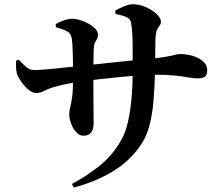

<svg xmlns="http://www.w3.org/2000/svg" viewBox="-20 -813 1040 893"><path d="M517 -748.6 516.3 -763.9Q538.8 -776.1 559.8 -784.7Q580.8 -793.2 599.8 -793.2Q619.8 -793.2 642.3 -785.8Q664.9 -778.3 684.5 -766Q704 -753.7 716.3 -739.5Q728.5 -725.2 728.5 -712.7Q728.5 -700.5 722.7 -694.2Q716.9 -687.8 710.9 -676.2Q705 -664.6 703.2 -636.4Q702.2 -606.1 702 -577.1Q701.7 -548.1 701.4 -522.6Q701.1 -497.1 700.9 -475.1Q699.1 -403.7 693.7 -341.1Q688.2 -278.5 674.3 -226.5Q660.4 -174.5 632 -134.8Q582.4 -62.7 503.3 -15.1Q424.2 32.5 323.1 59.4L314.4 42.5Q376.2 9.9 437.7 -37.5Q499.1 -85 541.3 -156.9Q562.8 -192.4 574.7 -244.3Q586.6 -296.3 591.9 -356.9Q597.3 -417.6 597.3 -479.5Q597.6 -554.8 596.8 -609.5Q596.1 -664.2 590.2 -704.4Q587.7 -724.2 570.6 -732.5Q553.6 -740.8 517 -748.6ZM239.1 -700.8Q257.4 -711.5 278.3 -718.7Q299.2 -725.8 318 -725.8Q332.6 -725.8 352.5 -719.8Q372.3 -713.8 391.5 -703.2Q410.7 -692.5 423.2 -679.3Q435.7 -666.1 435.7 -650.8Q435.7 -639.3 431.4 -632.3Q427.1 -625.4 422.6 -616.9Q418.2 -608.5 416.4 -590.3Q415.7 -576.9 415.1 -555.1Q414.4 -533.3 414.3 -509.4Q414.2 -485.5 414.2 -466.5Q414.2 -420.5 414.4 -378.9Q414.6 -337.2 415 -302Q415.4 -266.8 415.4 -240.9Q415.4 -210.9 403.6 -196.4Q391.8 -181.8 367.4 -181.8Q349.3 -181.8 334.3 -198.4Q319.3 -215 310.7 -238.1Q302 -261.2 302 -281.7Q302 -295.1 306.6 -313.4Q311.2 -331.6 315.6 -363Q320 -394.4 320 -446.2Q320 -474.1 319.6 -503.2Q319.2 -532.3 318.7 -558.7Q318.2 -585.1 316.7 -605.9Q315.2 -626.7 313 -638.2Q309 -658 292 -667.4Q275 -676.8 239.9 -686.8ZM54.9 -531.1 67.6 -535.1Q88.8 -511.9 104.2 -499.6Q119.5 -487.2 140.4 -487.2Q156.7 -487.2 186 -489.6Q215.3 -491.9 249.4 -495.4Q283.4 -498.9 314 -502.3Q344.6 -505.7 363.9 -507.7Q395.4 -510.7 440.6 -515.6Q485.8 -520.6 533.9 -525.5Q582 -530.5 623.2 -534.6Q664.4 -538.7 687.2 -541Q724.2 -544.2 746.4 -548Q768.6 -551.7 781.5 -554.9Q794.4 -558.1 802.3 -559.9Q810.2 -561.6 817.7 -561.6Q847.6 -561.6 876.6 -553Q905.5 -544.3 924.7 -527.6Q943.8 -511 943.8 -487.3Q943.8 -462.8 931.9 -455.6Q920 -448.4 899.5 -448.4Q881.7 -448.4 856.8 -452.8Q831.8 -457.2 796 -461.3Q760.1 -465.4 709.6 -465.4Q674.7 -465.4 628.8 -462.3Q582.9 -459.2 534.7 -454.4Q486.5 -449.7 443.5 -444.7Q400.4 -439.7 370.9 -436.2Q323.9 -429.7 285.3 -421.6Q246.6 -413.6 220.6 -404.9Q201.6 -398.8 184.3 -389.6Q166.9 -380.4 150.2 -380.4Q130.7 -380.4 112.4 -395.9Q94.1 -411.4 80.7 -430.4Q67.4 -449.4 62.4 -459.7Q56.9 -471.4 55.2 -490.9Q53.5 -510.4 54.9 -531.1Z"/></svg>

Font: Noto Serif SC
Style: Regular
Weight: 200
Designer: Ryoko NISHIZUKA 西塚涼子 (kana & ideographs); Frank Grießhammer (Latin, Greek & Cyrillic); Wenlong ZHANG 张文龙 (bopomofo); San
Foundry: Adobe
Version: Version 2.001;hotconv 1.1.0;makeotfexe 2.6.0